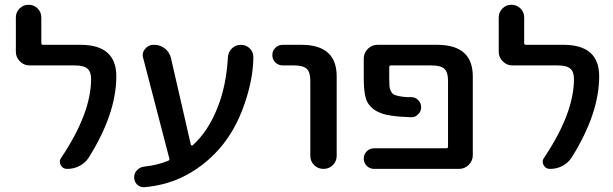

<svg xmlns="http://www.w3.org/2000/svg" viewBox="-20 -734 2586 810"><path d="M320.3 -544.9Q470.7 -544.9 470.7 -412.1Q470.7 -254.9 354.5 -69.3Q339.8 -46.9 315.9 -34.2Q292 -21.5 264.6 -21.5H262.7Q245.1 -21.5 236.3 -37.1Q232.4 -44.9 232.4 -51.8Q232.4 -60.5 238.3 -68.4Q364.3 -256.8 364.3 -400.4Q364.3 -431.6 348.6 -444.8Q333 -458 295.9 -458H104.5Q81.1 -458 64 -475.1Q46.9 -492.2 46.9 -515.6V-660.2Q46.9 -682.6 62.5 -698.2Q78.1 -713.9 100.6 -713.9Q123 -713.9 138.7 -698.2Q154.3 -682.6 154.3 -660.2V-552.7Q154.3 -544.9 162.1 -544.9Z M785.2 -123Q786.1 -121.1 788.6 -120.1Q791 -119.1 793 -121.1Q860.4 -181.6 900.4 -287.1Q934.6 -375 941.4 -491.2Q942.4 -513.7 958 -529.3Q973.6 -544.9 996.1 -544.9Q1018.6 -544.9 1034.2 -529.3Q1048.8 -514.6 1048.8 -494.1Q1048.8 -402.3 1010.7 -293Q971.7 -180.7 903.3 -104Q835 -27.3 744.1 15.6Q671.9 48.8 588.9 55.7Q586.9 55.7 585.9 55.7Q570.3 55.7 558.6 44.9Q545.9 32.2 545.9 13.7Q545.9 -3.9 558.6 -16.6Q571.3 -29.3 588.9 -31.2Q644.5 -37.1 689.5 -55.7Q696.3 -58.6 694.3 -65.4L584 -489.3Q582 -495.1 582 -501Q582 -515.6 591.8 -527.3Q605.5 -544.9 627 -544.9H630.9Q656.2 -544.9 675.8 -529.3Q695.3 -513.7 701.2 -489.3Z M1172.9 -458Q1154.3 -458 1141.6 -470.7Q1128.9 -483.4 1128.9 -501.5Q1128.9 -519.5 1141.6 -532.2Q1154.3 -544.9 1172.9 -544.9H1252Q1401.4 -544.9 1400.4 -410.2V-77.1Q1400.4 -53.7 1384.3 -37.6Q1368.2 -21.5 1344.7 -21.5Q1321.3 -21.5 1305.2 -37.6Q1289.1 -53.7 1289.1 -77.1V-394.5Q1289.1 -429.7 1273.9 -443.8Q1258.8 -458 1220.7 -458Z M1824.2 -544.9Q1975.6 -544.9 1974.6 -410.2V-79.1Q1974.6 -55.7 1957.5 -38.6Q1940.4 -21.5 1917 -21.5H1558.6Q1540 -21.5 1527.3 -34.2Q1514.6 -46.9 1514.6 -64.9Q1514.6 -83 1527.3 -95.7Q1540 -108.4 1558.6 -108.4H1863.3Q1870.1 -108.4 1870.1 -115.2V-394.5Q1870.1 -429.7 1854.5 -443.8Q1838.9 -458 1800.8 -458H1628.9Q1622.1 -458 1622.1 -451.2V-404.3Q1622.1 -381.8 1623 -370.6Q1624 -359.4 1628.9 -349.6Q1633.8 -339.8 1640.1 -335.9Q1646.5 -332 1662.6 -328.6Q1678.7 -325.2 1697.3 -324.2Q1705.1 -324.2 1714.8 -324.2Q1732.4 -324.2 1744.6 -311.5Q1756.8 -298.8 1756.8 -281.2Q1756.8 -263.7 1744.1 -252Q1732.4 -239.3 1715.8 -239.3Q1714.8 -239.3 1714.8 -239.3Q1662.1 -241.2 1630.9 -246.1Q1585.9 -252 1558.6 -271.5Q1531.2 -291 1522.9 -320.8Q1514.6 -350.6 1514.6 -404.3V-487.3Q1514.6 -510.7 1531.7 -527.8Q1548.8 -544.9 1572.3 -544.9Z M2357.4 -544.9Q2507.8 -544.9 2507.8 -412.1Q2507.8 -254.9 2391.6 -69.3Q2377 -46.9 2353 -34.2Q2329.1 -21.5 2301.8 -21.5H2299.8Q2282.2 -21.5 2273.4 -37.1Q2269.5 -44.9 2269.5 -51.8Q2269.5 -60.5 2275.4 -68.4Q2401.4 -256.8 2401.4 -400.4Q2401.4 -431.6 2385.7 -444.8Q2370.1 -458 2333 -458H2141.6Q2118.2 -458 2101.1 -475.1Q2084 -492.2 2084 -515.6V-660.2Q2084 -682.6 2099.6 -698.2Q2115.2 -713.9 2137.7 -713.9Q2160.2 -713.9 2175.8 -698.2Q2191.4 -682.6 2191.4 -660.2V-552.7Q2191.4 -544.9 2199.2 -544.9Z"/></svg>

Font: Gen Jyuu Gothic P Medium
Style: Regular
Weight: 500
Designer: [Source Han Sans]
Ryoko NISHIZUKA  (kana & ideographs); Paul D. Hunt (Latin, Greek & Cyrillic); Wenlong ZHANG  (bopomofo
Version: Version 1.002.20150607